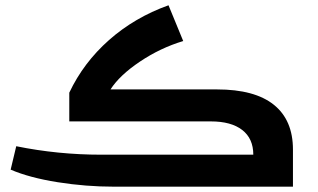

<svg xmlns="http://www.w3.org/2000/svg" viewBox="-20 -701 1195 721"><path d="M41 -151.9Q197.3 -120.1 359.9 -120.1H931.2Q931.2 -180.7 889.6 -212.9Q848.1 -245.1 772 -245.1H240.2V-353Q293.5 -465.8 389.6 -550.8Q485.8 -635.7 612.8 -681.2L668 -546.9Q582 -521 505.6 -469.7Q429.2 -418.5 395 -365.2H794.9Q936.5 -365.2 1008.3 -307.6Q1080.1 -250 1080.1 -139.2V0H408.2Q302.2 0 196.3 -16.8Q90.3 -33.7 20 -64Z"/></svg>

Font: DroidArabicKufi-Bold
Style: Bold
Weight: 700
Designer: Pascal Zoghbi
Foundry: Ascender Corporation
Version: Version 1.00